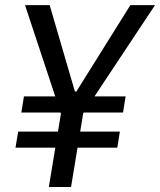

<svg xmlns="http://www.w3.org/2000/svg" viewBox="-20 -748 640 768"><path d="M178.7 -727.5 296.9 -322.8 223.6 -293.9 80.1 -727.5ZM248.5 -322.8 501.5 -727.5H600.1L312.5 -293.9ZM327.1 -381.8 264.2 0H175.3L238.3 -381.8ZM482.4 -362.3 472.2 -297.9H65.4L75.7 -362.3ZM459.5 -221.7 449.2 -157.2H42L52.7 -221.7Z"/></svg>

Font: Inter 28pt
Style: Italic
Weight: 400
Italic angle: -9.3988°
Designer: Rasmus Andersson
Foundry: rsms
Version: Version 4.001;git-66647c0bb